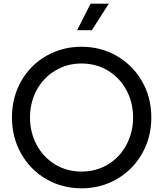

<svg xmlns="http://www.w3.org/2000/svg" viewBox="-20 -1011 887 1043"><path d="M45 -373Q45 -482 95 -570Q145 -658 231.5 -707.5Q318 -757 423 -757Q528 -757 614.5 -707Q701 -657 751.5 -569.5Q802 -482 802 -373Q802 -264 751.5 -176Q701 -88 614.5 -38Q528 12 423 12Q318 12 231.5 -38Q145 -88 95 -176Q45 -264 45 -373ZM423 -79Q503 -79 567 -118Q631 -157 667 -224.5Q703 -292 703 -373Q703 -454 667 -521Q631 -588 567 -627Q503 -666 423 -666Q343 -666 279 -627Q215 -588 179 -521Q143 -454 143 -373Q143 -292 179 -224.5Q215 -157 279 -118Q343 -79 423 -79ZM472 -991H571L479 -847H399Z"/></svg>

Font: BLUETTI 2.0 Normal
Style: Normal
Weight: 400
Designer: Stijn de Vries
Foundry: tokotype
Version: Version 2.005;October 31, 2023;FontCreator 14.0.0.2814 64-bi